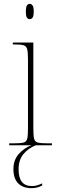

<svg xmlns="http://www.w3.org/2000/svg" viewBox="-20 -758 298 1002"><path d="M135 -658Q126 -658 120.5 -666Q115 -674 115 -698Q115 -721 120.5 -729.5Q126 -738 135 -738Q144 -738 150 -729.5Q156 -721 156 -698Q156 -674 150 -666Q144 -658 135 -658ZM28 0V-10H53Q87 -10 102.5 -14Q118 -18 122 -34Q126 -50 126 -85V-448Q126 -484 122 -500.5Q118 -517 104 -521.5Q90 -526 61 -526H47V-536H154V-85Q154 -50 158 -34Q162 -18 177.5 -14Q193 -10 227 -10H251V0ZM145 224Q100 224 75 199Q50 174 50 124Q50 77 78 45.5Q106 14 144 0H167Q127 16 102 46.5Q77 77 77 126Q77 213 146 213Q160 213 171.5 210Q183 207 200 199V210Q187 217 173.5 220.5Q160 224 145 224Z"/></svg>

Font: Noto Serif Display SemiCondensed Thin
Style: Regular
Weight: 100
Width: 4
Designer: Monotype Design Team
Foundry: Monotype Imaging Inc.
Version: Version 2.009